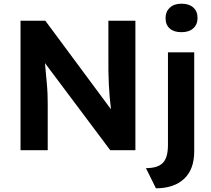

<svg xmlns="http://www.w3.org/2000/svg" viewBox="-20 -812 1143 1038"><path d="M91 0V-700H225L580 -221Q572 -285 568.5 -353.5Q565 -422 566 -512V-700H712V0H576L223 -471Q229 -406 232.5 -368Q236 -330 237 -304Q238 -278 238 -250V0ZM961 -638Q920 -638 897.5 -658Q875 -678 875 -715Q875 -749 898 -770.5Q921 -792 961 -792Q1002 -792 1025 -771.5Q1048 -751 1048 -715Q1048 -680 1025 -659Q1002 -638 961 -638ZM823 206 769 97Q833 97 860.5 68.5Q888 40 888 -28V-529H1030V6Q1030 104 975 155Q920 206 823 206Z"/></svg>

Font: Readex Pro SemiBold
Style: Regular
Weight: 600
Designer: Bonnie Shaver-Troup, Thomas Jockin
Foundry: Lexend
Version: Version 1.204; ttfautohint (v1.8.4.7-5d5b)